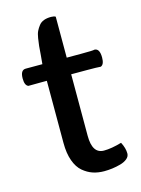

<svg xmlns="http://www.w3.org/2000/svg" viewBox="-110 -776 620 844"><g transform="rotate(-15 199.5 -354.0)"><path d="M361.3 -97.7Q376 -69.8 376 -45.4Q376 -31.7 364 -21.7Q352.1 -11.7 333 -6.3Q314 -1 294.9 1.5Q275.9 3.9 257.8 3.9Q230.5 3.9 207 -3.9Q183.6 -11.7 162.4 -29.5Q141.1 -47.4 128.9 -81.3Q116.7 -115.2 116.7 -162.1V-445.3H95.7Q38.1 -445.3 32.7 -444.8Q16.6 -450.7 16.6 -482.4Q16.6 -521 41 -521H116.7Q118.7 -536.6 120.4 -561.8Q122.1 -586.9 123.5 -601.6Q125 -616.2 128.2 -636.2Q131.3 -656.2 137 -667.7Q142.6 -679.2 151.4 -690.4Q160.2 -701.7 174.1 -706.8Q188 -711.9 207 -711.9Q220.2 -711.9 227.5 -707.5V-521H292.5Q350.6 -521 353.5 -523.4Q377.9 -523.4 377.9 -481.4Q377.9 -449.7 361.8 -443.8Q345.7 -445.3 298.8 -445.3H227.5V-165Q227.5 -84 280.3 -84Q314.5 -84 361.3 -97.7Z"/></g></svg>

Font: Coustard
Style: Regular
Weight: 400
Foundry: vernon adams
Version: Version 1.001